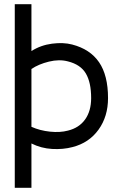

<svg xmlns="http://www.w3.org/2000/svg" viewBox="-20 -720 572 910"><path d="M50 170V-700H129V-478Q173 -506 226.5 -513Q280 -520 322 -509Q407 -487 449.5 -425Q492 -363 492 -255Q492 -168 447 -105.5Q402 -43 324 -23Q279 -11 227 -14Q175 -17 129 -40V170ZM302 -101Q355 -114 383.5 -154Q412 -194 412 -255Q412 -329 387 -371.5Q362 -414 302 -429Q261 -440 212 -428Q163 -416 129 -393V-119Q169 -101 217 -96Q265 -91 302 -101Z"/></svg>

Font: Kulim Park
Style: Regular
Weight: 400
Designer: Noponies / Dale Sattler
Foundry: Noponies
Version: Version 1.000; ttfautohint (v1.8.3)